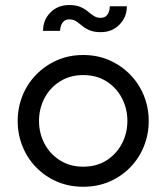

<svg xmlns="http://www.w3.org/2000/svg" viewBox="-20 -712 647 747"><path d="M303.7 14.6Q248 14.6 201.7 -5.4Q155.3 -25.4 120.6 -61Q85.9 -96.7 67.4 -143.1Q48.8 -189.5 48.8 -241.2Q48.8 -293 67.4 -339.4Q85.9 -385.7 120.6 -421.4Q155.3 -457 201.7 -477.5Q248 -498 303.7 -498Q359.4 -498 405.8 -477.5Q452.1 -457 486.8 -421.4Q521.5 -385.7 540 -339.4Q558.6 -293 558.6 -241.2Q558.6 -189.5 540 -143.1Q521.5 -96.7 486.8 -61Q452.1 -25.4 405.8 -5.4Q359.4 14.6 303.7 14.6ZM303.7 -63.5Q356.4 -63.5 395 -88.4Q433.6 -113.3 454.6 -153.8Q475.6 -194.3 475.6 -241.2Q475.6 -289.1 454.6 -329.6Q433.6 -370.1 395 -395Q356.4 -419.9 303.7 -419.9Q252 -419.9 212.9 -395Q173.8 -370.1 152.8 -329.6Q131.8 -289.1 131.8 -241.2Q131.8 -194.3 152.8 -153.8Q173.8 -113.3 212.9 -88.4Q252 -63.5 303.7 -63.5ZM372.1 -586.9Q345.7 -586.9 328.6 -594.2Q311.5 -601.6 299.3 -611.8Q287.1 -622.1 275.9 -629.4Q264.6 -636.7 249 -636.7Q232.4 -636.7 223.1 -623.5Q213.9 -610.4 213.9 -591.8H147.5Q147.5 -634.8 176.3 -663.6Q205.1 -692.4 249 -692.4Q275.4 -692.4 292.5 -685.1Q309.6 -677.7 321.8 -667.5Q334 -657.2 345.2 -649.9Q356.4 -642.6 372.1 -642.6Q389.6 -642.6 398.4 -655.8Q407.2 -668.9 407.2 -687.5H473.6Q473.6 -645.5 444.8 -616.2Q416 -586.9 372.1 -586.9Z"/></svg>

Font: Sen
Style: Regular
Weight: 400
Designer: Kosal Sen, Philatype
Foundry: Philatype
Version: Version 2.000;gftools[0.9.31]